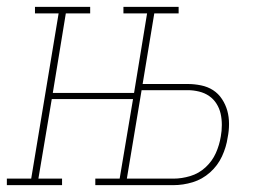

<svg xmlns="http://www.w3.org/2000/svg" viewBox="-38 -540 808 560"><path d="M-18 0V-19H53L133 -501H64V-520H225V-501H154L116 -269H353L391 -501H322V-520H483V-501H412L378 -295H510Q529 -295 548.5 -291Q568 -287 583.5 -277Q599 -267 609.5 -251Q620 -235 625 -217Q630 -199 630 -178.5Q630 -158 626 -139Q622 -111 609.5 -84Q597 -57 574.5 -37Q552 -17 524 -8.5Q496 0 468 0H240V-19H311L350 -251H113L74 -19H143V0ZM332 -19H468Q492 -19 517 -26.5Q542 -34 561.5 -52Q581 -70 591.5 -93.5Q602 -117 606 -142Q609 -158 609 -175.5Q609 -193 605.5 -208.5Q602 -224 593.5 -237.5Q585 -251 572 -260Q559 -269 542.5 -273Q526 -277 510 -277H375Z"/></svg>

Font: Iosevka Etoile Thin Oblique
Style: Regular
Weight: 100
Italic angle: -9°
Designer: Belleve Invis
Foundry: Belleve Invis
Version: Version 15.5.2; ttfautohint (v1.8.4)